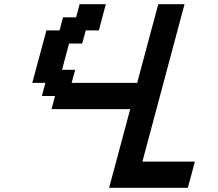

<svg xmlns="http://www.w3.org/2000/svg" viewBox="-20 -895 1040 915"><path d="M500 0H875Q880.9 -21 892.1 -62.5Q903.3 -104 908.7 -125H658.7L859.4 -875H734.4Q717.3 -812.5 683.8 -687.5Q650.4 -562.5 633.8 -500H321.3L338.4 -562.5H275.9Q281.2 -583.5 292.2 -625Q303.2 -666.5 309.1 -687.5H371.6L388.7 -750H451.2Q456.5 -771 467.5 -812.5Q478.5 -854 484.4 -875H359.4L342.8 -812.5H280.3L263.7 -750H201.2Q189.9 -708.5 167.5 -625Q145 -541.5 133.8 -500H196.3L179.7 -437.5H242.2L225.6 -375H600.6Q584 -312.5 550.3 -187.5Q516.6 -62.5 500 0Z"/></svg>

Font: Faithful 32x
Style: Oblique
Weight: 400
Foundry: Faithful Resource Pack
Version: Version 1.0; January 27, 2023